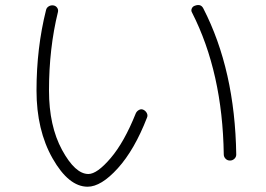

<svg xmlns="http://www.w3.org/2000/svg" viewBox="-20 -704 1040 752"><path d="M856.4 -99.6Q851.6 -419.9 732.4 -654.3Q727.5 -662.1 731 -670.4Q734.4 -678.7 743.2 -681.6Q766.6 -690.4 776.4 -670.9Q900.4 -429.7 905.3 -98.6Q905.3 -88.9 897.9 -82Q890.6 -75.2 880.9 -75.2Q870.1 -75.2 863.3 -82.5Q856.4 -89.8 856.4 -99.6ZM323.2 27.3Q249 27.3 186 -83.5Q123 -194.3 123 -349.6Q123 -515.6 160.2 -664.1Q162.1 -673.8 170.9 -679.2Q179.7 -684.6 190.4 -682.6Q199.2 -680.7 204.1 -673.3Q209 -666 207 -657.2Q171.9 -514.6 171.9 -349.6Q171.9 -210.9 223.1 -116.7Q274.4 -22.5 326.2 -22.5Q360.4 -22.5 413.6 -85Q466.8 -147.5 511.7 -259.8Q515.6 -268.6 524.4 -273.4Q533.2 -278.3 542 -273.9Q550.8 -269.5 555.2 -260.7Q559.6 -252 555.7 -243.2Q506.8 -117.2 441.4 -44.9Q376 27.3 323.2 27.3Z"/></svg>

Font: Rounded-X Mgen+ 1mn light
Style: Regular
Weight: 200
Designer: [Source Han Sans]
Ryoko NISHIZUKA  (kana & ideographs); Paul D. Hunt (Latin, Greek & Cyrillic); Wenlong ZHANG  (bopomofo
Version: Version 1.059.20150602